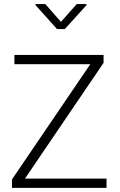

<svg xmlns="http://www.w3.org/2000/svg" viewBox="-20 -904 579 924"><path d="M492.7 -44.4V0H37.6V-40.5L414.6 -595.2H49.3V-639.6H478.5V-601.6L100.1 -44.4ZM396 -884.3V-878.9L292 -764.2H254.4L150.9 -879.4V-884.3H198.2L273.4 -798.8L349.1 -884.3Z"/></svg>

Font: Yantramanav Light
Style: Regular
Weight: 300
Version: Version 1.001;PS 1.0;hotconv 1.0.72;makeotf.lib2.5.5900; ttf